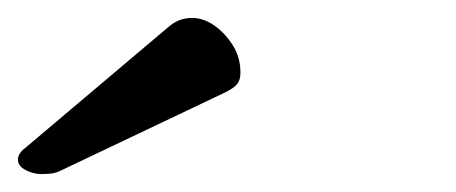

<svg xmlns="http://www.w3.org/2000/svg" viewBox="-288 -716 508 214"><path d="M-260 -551Q-268 -545 -268 -538Q-268 -531 -259.5 -526.5Q-251 -522 -242 -522Q-237 -522 -231.5 -522.5Q-226 -523 -220 -526L-37 -613Q-27 -618 -23.5 -622.5Q-20 -627 -20 -635Q-20 -652 -28.5 -665.5Q-37 -679 -49 -687.5Q-61 -696 -74 -696Q-88 -696 -99 -687Z"/></svg>

Font: Alkatra
Style: Regular
Weight: 400
Designer: Suman Bhandary
Version: Version 1.100;gftools[0.9.22]